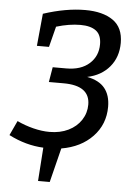

<svg xmlns="http://www.w3.org/2000/svg" viewBox="-59 -755 691 982"><g transform="rotate(5 286.0 -264.0)"><path d="M498 -227Q498 -137 438 -74Q378 -11 278 6L234 182H174L186 10Q96 6 8 -39L43 -114Q83 -95 127 -84Q171 -73 210 -73Q265 -73 307 -93.5Q349 -114 372.5 -150Q396 -186 396 -229Q396 -327 261 -327H185L198 -404H268Q343 -404 386 -442.5Q429 -481 429 -542Q429 -590 401 -611Q373 -632 321 -632Q263 -632 197 -612L170 -506H108L124 -672Q240 -710 339 -710Q429 -710 481.5 -673.5Q534 -637 534 -558Q534 -485 492 -435Q450 -385 378 -370Q440 -358 469 -322Q498 -286 498 -227Z"/></g></svg>

Font: Bitter Pro Medium
Style: Italic
Weight: 500
Italic angle: -9°
Designer: Sol Matas, and Bitter project Authors
Foundry: Sol Matas
Version: Version 1.010